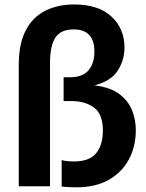

<svg xmlns="http://www.w3.org/2000/svg" viewBox="-20 -814 639 839"><path d="M62 0V-530.5Q62 -623.5 92.8 -681.8Q123.5 -740 178 -767.2Q232.5 -794.5 304 -794.5Q410.5 -794.5 467.2 -741.5Q524 -688.5 524 -606Q524 -552.5 495 -506.2Q466 -460 393 -441Q462.5 -432.5 501.8 -402.8Q541 -373 557.2 -331.5Q573.5 -290 573.5 -246Q573.5 -174.5 543.5 -118Q513.5 -61.5 455.8 -28.5Q398 4.5 314.5 4.5Q299 4.5 282.8 3.8Q266.5 3 249.5 1.5V-115Q258 -111.5 272.8 -110Q287.5 -108.5 302.5 -108.5Q371 -108.5 400.2 -144.5Q429.5 -180.5 429.5 -243.5Q429.5 -315.5 390.8 -344Q352 -372.5 290.5 -372.5H258V-476.5H286.5Q341 -476.5 366.8 -506.8Q392.5 -537 392.5 -589Q392.5 -685.5 301.5 -685.5Q246.5 -685.5 222.5 -650.5Q198.5 -615.5 198.5 -537.5V0Z"/></svg>

Font: Spline Sans SemiBold
Style: Regular
Weight: 600
Designer: Eben Sorkin, Mirko Velimirovic
Foundry: Sorkin Type
Version: Version 1.000; ttfautohint (v1.8.3)